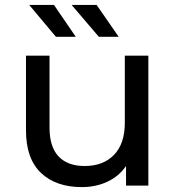

<svg xmlns="http://www.w3.org/2000/svg" viewBox="-20 -757 717 783"><path d="M585 -530V0H494V-80Q465 -38 418 -16Q371 6 314 6Q208 6 147 -52Q86 -110 86 -225V-530H182V-236Q182 -158 219 -119Q256 -80 325 -80Q401 -80 445 -125.5Q489 -171 489 -256V-530ZM99 -737H200L289 -607H208ZM272 -737H374L464 -607H383Z"/></svg>

Font: CMG Sans Medium
Style: Regular
Weight: 500
Designer: Julieta Ulanovsky
Foundry: Julieta Ulanovsky
Version: Version 7.200